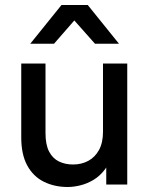

<svg xmlns="http://www.w3.org/2000/svg" viewBox="-20 -738 600 768"><path d="M251 10Q198 10 155.5 -11Q113 -32 89 -76Q65 -120 65 -188V-484H162V-206Q162 -159 176.5 -131.5Q191 -104 216 -92Q241 -80 272 -80Q306 -80 333 -94.5Q360 -109 376 -138Q392 -167 392 -211V-484H489V0H405V-132H432Q422 -90 401 -62Q380 -34 354 -18.5Q328 -3 301 3.5Q274 10 251 10ZM101 -563 226 -718H331L456 -563H360L249 -688H305L196 -563Z"/></svg>

Font: SUSE Medium
Style: Regular
Weight: 500
Designer: Rene Bieder
Foundry: SUSE
Version: Version 1.000